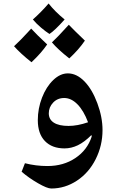

<svg xmlns="http://www.w3.org/2000/svg" viewBox="-20 -831 668 1101"><path d="M567.9 -85Q567.9 3.4 528.8 81.5Q489.7 159.7 421.4 204.8Q353 250 273.9 250Q250.5 250 198 219.7Q145.5 189.5 104 153.8L123 105Q186 121.1 252 121.1Q343.8 121.1 412.1 75.4Q480.5 29.8 505.9 -47.9L504.9 -52.7V-57.1Q463.9 -16.1 426.3 2Q388.7 20 350.1 20Q278.3 20 237.5 -22.2Q196.8 -64.5 196.8 -142.1Q196.8 -208.5 220.9 -271Q245.1 -333.5 285.2 -371.8Q325.2 -410.2 369.1 -410.2Q419.4 -410.2 463.9 -364.7Q508.3 -319.3 538.1 -239.3Q567.9 -159.2 567.9 -85ZM373 -108.9Q424.8 -108.9 484.9 -129.9Q460 -196.3 424.3 -232.7Q388.7 -269 348.1 -269Q309.6 -269 284.7 -242.7Q259.8 -216.3 259.8 -181.2Q259.8 -146 289.1 -127.4Q318.4 -108.9 373 -108.9ZM350.6 -719.2Q293.9 -655.8 263.7 -636.2Q242.7 -649.4 215.3 -672.6Q188 -695.8 168.5 -719.2Q216.8 -762.2 258.8 -811Q293 -766.6 350.6 -719.2ZM250.5 -576.2Q216.8 -526.9 160.6 -474.1Q97.2 -524.4 60.5 -565.9Q99.1 -601.6 137.7 -644L158.7 -667Q189.5 -633.3 250.5 -576.2ZM466.8 -598.1Q432.6 -547.4 377.4 -496.1Q313 -546.4 277.8 -587.9Q310.1 -617.7 374.5 -689Q400.4 -661.6 466.8 -598.1Z"/></svg>

Font: Droid Arabic Naskh
Style: Bold
Weight: 700
Designer: Pascal Zoghbi
Foundry: Ascender Corporation
Version: Version 1.00